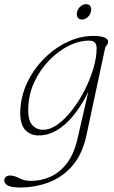

<svg xmlns="http://www.w3.org/2000/svg" viewBox="-53 -626 532 898"><path d="M351 8Q332.5 94 286.8 147.8Q241 201.5 177 226.2Q113 251 40 251Q1 251 -16 241.8Q-33 232.5 -33 218Q-33 208 -25.5 201.5Q-18 195 -6 195Q13.5 195 37.2 207.5Q61 220 92 220Q139.5 220 183 200.5Q226.5 181 259.8 137.8Q293 94.5 309.5 23L360 -196.5Q311 -98 251.8 -45.2Q192.5 7.5 127.5 7.5Q87.5 7.5 63.2 -20.5Q39 -48.5 42 -112Q45.5 -179.5 75.2 -241.5Q105 -303.5 153.5 -352.2Q202 -401 261.8 -429.5Q321.5 -458 384.5 -458Q417.5 -458 435 -450.8Q452.5 -443.5 452.5 -432Q452.5 -421.5 446.5 -415.2Q440.5 -409 438 -398.5ZM79.5 -128Q76 -66 96.8 -42.5Q117.5 -19 148.5 -19Q182 -19 217 -44.2Q252 -69.5 284.5 -111.5Q317 -153.5 342.8 -204Q368.5 -254.5 383.8 -306Q399 -357.5 399 -400.5Q399 -436 364 -436Q316 -436 267.2 -411.2Q218.5 -386.5 177 -343.8Q135.5 -301 109 -245.5Q82.5 -190 79.5 -128ZM330 -534.5Q316 -534.5 310 -545.2Q304 -556 307.5 -570.5Q311.5 -585.5 323.2 -596Q335 -606.5 349.5 -606.5Q364 -606.5 370 -596Q376 -585.5 372 -570.5Q368.5 -556 356.5 -545.2Q344.5 -534.5 330 -534.5Z"/></svg>

Font: Fraunces 9pt S000 Thin
Style: Italic
Weight: 100
Italic angle: -16°
Version: Version 1.000; ttfautohint (v1.8.3)